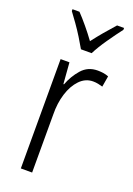

<svg xmlns="http://www.w3.org/2000/svg" viewBox="-147 -822 610 878"><g transform="rotate(20 158.0 -382.5)"><path d="M252 -541Q265 -541 279 -539Q293 -537 305 -532L296 -479Q286 -482 274 -484.5Q262 -487 249 -487Q212 -487 184.5 -458.5Q157 -430 142.5 -383.5Q128 -337 129 -282V0H74V-532H117L125 -429H128Q144 -472 174 -506.5Q204 -541 252 -541ZM146 -606Q133 -629 116 -656.5Q99 -684 80.5 -710Q62 -736 47 -756V-765H81Q102 -743 126.5 -713.5Q151 -684 172 -655Q195 -685 216.5 -710.5Q238 -736 264 -765H298V-756Q274 -725 244.5 -682.5Q215 -640 198 -606Z"/></g></svg>

Font: Noto Sans Devanagari UI Condensed Light
Style: Regular
Weight: 300
Width: 3
Designer: Jelle Bosma - Monotype Design Team
Foundry: Monotype Imaging Inc.
Version: Version 2.004; ttfautohint (v1.8.4.7-5d5b)